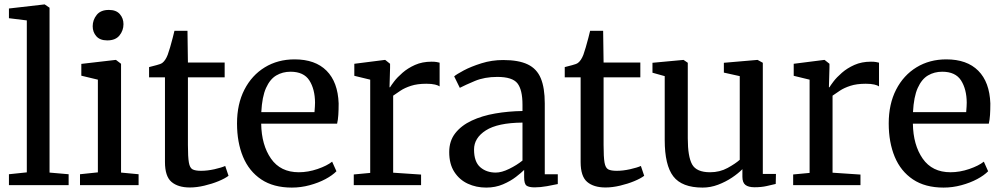

<svg xmlns="http://www.w3.org/2000/svg" viewBox="-20 -839 4539 870"><path d="M101.5 -58V-746.5L20.5 -756.5V-800.5L181.5 -819H182.5L204.5 -804V-57L291 -49.5V0H20.5V-49.5Z M423.5 -58V-478L348.5 -496V-549.5L503.5 -567.5H505.5L528.5 -550V-57L608 -49.5V0H342.5V-49.5ZM465.5 -656Q433 -656 416.5 -674.8Q400 -693.5 400 -720Q400 -748.5 418 -771.2Q436 -794 473 -794H474Q506.5 -794 523 -775Q539.5 -756 539.5 -729.5Q539.5 -701 521.5 -678.5Q503.5 -656 466.5 -656Z M840.5 10.5Q786.5 10.5 757 -14.8Q727.5 -40 727.5 -105V-488.5H655.5V-535Q670.5 -539 689.2 -543.8Q708 -548.5 715.5 -554Q730 -565 740 -591Q744.5 -603 750.8 -624.5Q757 -646 762.5 -667.2Q768 -688.5 770.5 -699.5H829.5L831.5 -555.5H998V-488.5H831.5V-182Q831.5 -127.5 835.8 -102.8Q840 -78 852.8 -71.5Q865.5 -65 891 -65Q919.5 -65 951.8 -72.2Q984 -79.5 1000.5 -87L1015.5 -42.5Q1000 -30.5 970.5 -18.2Q941 -6 906.2 2.2Q871.5 10.5 840.5 10.5Z M1302.5 11Q1219 11 1163.8 -26Q1108.5 -63 1081.2 -128.5Q1054 -194 1054 -279.5Q1054 -367.5 1087.5 -432.8Q1121 -498 1180 -534Q1239 -570 1315 -570Q1408.5 -570 1459.8 -518.5Q1511 -467 1514.5 -370.5Q1514.5 -340.5 1513 -318Q1511.5 -295.5 1507.5 -278.5H1163.5Q1165 -182 1208 -120.2Q1251 -58.5 1334 -58.5Q1376 -58.5 1419 -73.2Q1462 -88 1485 -106.5L1504.5 -63Q1486.5 -44.5 1454.8 -27.5Q1423 -10.5 1383.2 0.2Q1343.5 11 1302.5 11ZM1164 -331H1405Q1406 -341.5 1406.8 -355Q1407.5 -368.5 1407.5 -374Q1407 -435 1381.8 -474.5Q1356.5 -514 1296.5 -514Q1260.5 -514 1232 -497.2Q1203.5 -480.5 1185.5 -440.5Q1167.5 -400.5 1164 -331Z M1583 0V-48.5L1657.5 -55.5V-478L1585.5 -495.5V-550L1723.5 -567.5H1725.5L1747.5 -550V-532L1745 -443.5H1747.5Q1752 -451.5 1766 -470Q1780 -488.5 1803.8 -509.2Q1827.5 -530 1860.5 -544.8Q1893.5 -559.5 1935.5 -559.5Q1949.5 -559.5 1958 -558Q1966.5 -556.5 1972 -555V-447.5Q1966.5 -452 1951.2 -455.8Q1936 -459.5 1912 -459.5Q1871 -459.5 1842.5 -450.2Q1814 -441 1794.8 -428.2Q1775.5 -415.5 1761.5 -405.5V-56.5L1888 -48V0Z M2015.5 -150Q2015.5 -200.5 2043 -235.5Q2070.5 -270.5 2117.5 -292.5Q2164.5 -314.5 2224 -324.8Q2283.5 -335 2347.5 -336V-364.5Q2347.5 -432 2324.8 -461.2Q2302 -490.5 2233.5 -490.5Q2175.5 -490.5 2131.5 -472Q2087.5 -453.5 2063.5 -441L2038 -493Q2048 -502 2081.2 -519.8Q2114.5 -537.5 2161.5 -552.2Q2208.5 -567 2260 -567Q2330 -567 2371.2 -547.2Q2412.5 -527.5 2430.5 -484.2Q2448.5 -441 2448.5 -370.5V-49.5H2507.5V-5Q2490.5 -1 2459.2 4.5Q2428 10 2403 10Q2376.5 10 2365.8 2Q2355 -6 2355 -36V-69Q2342.5 -56.5 2318 -37.5Q2293.5 -18.5 2259.2 -3.8Q2225 11 2183 11Q2138 11 2100 -6.5Q2062 -24 2038.8 -59.8Q2015.5 -95.5 2015.5 -150ZM2226.5 -57Q2253 -57 2287.2 -73.8Q2321.5 -90.5 2347.5 -111.5V-283.5Q2235 -282.5 2181.5 -248.2Q2128 -214 2128 -161.5Q2128 -106 2156 -81.5Q2184 -57 2226.5 -57Z M2724 10.5Q2670 10.5 2640.5 -14.8Q2611 -40 2611 -105V-488.5H2539V-535Q2554 -539 2572.8 -543.8Q2591.5 -548.5 2599 -554Q2613.5 -565 2623.5 -591Q2628 -603 2634.2 -624.5Q2640.5 -646 2646 -667.2Q2651.5 -688.5 2654 -699.5H2713L2715 -555.5H2881.5V-488.5H2715V-182Q2715 -127.5 2719.2 -102.8Q2723.5 -78 2736.2 -71.5Q2749 -65 2774.5 -65Q2803 -65 2835.2 -72.2Q2867.5 -79.5 2884 -87L2899 -42.5Q2883.5 -30.5 2854 -18.2Q2824.5 -6 2789.8 2.2Q2755 10.5 2724 10.5Z M3399 9.5Q3371.5 9.5 3357.8 -1Q3344 -11.5 3344 -38V-72.5Q3325.5 -53.5 3296.8 -34.2Q3268 -15 3233.8 -2Q3199.5 11 3164 11Q3070 11 3031 -39.8Q2992 -90.5 2992 -204.5V-494L2936.5 -509.5V-554.5L3076.5 -567.5H3077.5L3096.5 -554.5V-212Q3096.5 -129.5 3116.2 -94Q3136 -58.5 3197.5 -58.5Q3241.5 -58.5 3277 -78Q3312.5 -97.5 3332 -115V-494L3260 -510V-554.5L3411.5 -567.5H3413L3436.5 -554.5V-51H3496L3495 -5.5Q3478 -1.5 3454 4Q3430 9.5 3399 9.5Z M3574 0V-48.5L3648.5 -55.5V-478L3576.5 -495.5V-550L3714.5 -567.5H3716.5L3738.5 -550V-532L3736 -443.5H3738.5Q3743 -451.5 3757 -470Q3771 -488.5 3794.8 -509.2Q3818.5 -530 3851.5 -544.8Q3884.5 -559.5 3926.5 -559.5Q3940.5 -559.5 3949 -558Q3957.5 -556.5 3963 -555V-447.5Q3957.5 -452 3942.2 -455.8Q3927 -459.5 3903 -459.5Q3862 -459.5 3833.5 -450.2Q3805 -441 3785.8 -428.2Q3766.5 -415.5 3752.5 -405.5V-56.5L3879 -48V0Z M4255.5 11Q4172 11 4116.8 -26Q4061.5 -63 4034.2 -128.5Q4007 -194 4007 -279.5Q4007 -367.5 4040.5 -432.8Q4074 -498 4133 -534Q4192 -570 4268 -570Q4361.5 -570 4412.8 -518.5Q4464 -467 4467.5 -370.5Q4467.5 -340.5 4466 -318Q4464.5 -295.5 4460.5 -278.5H4116.5Q4118 -182 4161 -120.2Q4204 -58.5 4287 -58.5Q4329 -58.5 4372 -73.2Q4415 -88 4438 -106.5L4457.5 -63Q4439.5 -44.5 4407.8 -27.5Q4376 -10.5 4336.2 0.2Q4296.5 11 4255.5 11ZM4117 -331H4358Q4359 -341.5 4359.8 -355Q4360.5 -368.5 4360.5 -374Q4360 -435 4334.8 -474.5Q4309.5 -514 4249.5 -514Q4213.5 -514 4185 -497.2Q4156.5 -480.5 4138.5 -440.5Q4120.5 -400.5 4117 -331Z"/></svg>

Font: Merriweather
Style: Regular
Weight: 400
Designer: Eben Sorkin
Foundry: Eben Sorkin
Version: Version 2.100; ttfautohint (v1.7.19-72a1) -l 8 -r 50 -G 200 